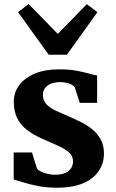

<svg xmlns="http://www.w3.org/2000/svg" viewBox="-20 -908 566 940"><path d="M259.5 11Q209 11 167.5 3Q126 -5 95.5 -14.8Q65 -24.5 47 -29V-161.5H136.5L161 -83Q165.5 -75.5 179.5 -68.5Q193.5 -61.5 212 -57Q230.5 -52.5 249.5 -52.5Q279.5 -52.5 299 -61Q318.5 -69.5 328 -84.5Q337.5 -99.5 337.5 -118Q337.5 -145 316.8 -162.8Q296 -180.5 260.8 -196Q225.5 -211.5 181 -231.5Q138.5 -250.5 108.5 -274.8Q78.5 -299 63 -332.2Q47.5 -365.5 47.5 -409.5Q47.5 -455.5 74.2 -491.2Q101 -527 150.8 -547.8Q200.5 -568.5 268.5 -568.5Q319 -568.5 354.8 -561.8Q390.5 -555 414.8 -548Q439 -541 455.5 -538.5V-404.5H370.5L346 -480.5Q342.5 -487 332.2 -492.8Q322 -498.5 307.5 -502.2Q293 -506 275 -506Q249 -506 229.8 -498.2Q210.5 -490.5 200.2 -476.5Q190 -462.5 190 -443.5Q190 -415 208 -396.8Q226 -378.5 255.2 -365.2Q284.5 -352 317 -338Q348.5 -324.5 379.2 -308.8Q410 -293 434.8 -272.2Q459.5 -251.5 474.2 -223.2Q489 -195 489 -156.5Q489 -110.5 464.5 -72.5Q440 -34.5 389.2 -11.8Q338.5 11 259.5 11ZM218.5 -640 68.5 -848.5 120 -888.5 263 -742 405 -887.5 457 -848.5 307.5 -640Z"/></svg>

Font: Merriweather Light 18pt ExtraBold
Style: Regular
Weight: 800
Version: Version 2.100